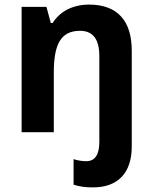

<svg xmlns="http://www.w3.org/2000/svg" viewBox="-20 -575 663 835"><path d="M384 240C493 240 553 177 553 62V-355C553 -485 490 -555 368 -555C297 -555 241 -526 209 -475H201L182 -545H74V0H214V-260C214 -383 245 -441 328 -441C385 -441 412 -404 412 -330V42C412 98 393 126 355 126C337 126 318 123 300 117V228C323 236 351 240 384 240Z"/></svg>

Font: Kathrein 75 Bold
Style: Regular
Weight: 700
Designer: Lazydogs Typefoundry, based on Open Sans by Ascender Corporation
Foundry: Lazydogs Typefoundry
Version: Version 1.003;PS 001.003;hotconv 1.0.88;makeotf.lib2.5.64775